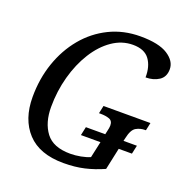

<svg xmlns="http://www.w3.org/2000/svg" viewBox="-131 -842 929 969"><g transform="rotate(20 333.5 -357.0)"><path d="M313 10Q184 10 118.5 -60.5Q53 -131 53 -251Q53 -349 82.5 -434.5Q112 -520 166 -585Q220 -650 295 -687Q370 -724 461 -724Q560 -724 608 -693Q656 -662 656 -618Q656 -577 626.5 -557.5Q597 -538 555 -538Q556 -597 529 -634Q502 -671 440 -671Q381 -671 329.5 -635.5Q278 -600 239.5 -538.5Q201 -477 179.5 -398.5Q158 -320 158 -235Q158 -151 197.5 -98.5Q237 -46 329 -46Q356 -46 385 -51.5Q414 -57 434 -66L453 -153H348L358 -199H462L466 -217Q471 -237 471 -249Q471 -274 451.5 -281Q432 -288 405 -288H396L405 -330H657L648 -288H644Q618 -288 596 -275.5Q574 -263 564 -216L560 -199H632L622 -153H551L526 -36Q474 -13 424 -1.5Q374 10 313 10Z"/></g></svg>

Font: Noto Serif SemiCondensed
Style: Italic
Weight: 400
Width: 4
Italic angle: -12°
Designer: Monotype Design Team
Foundry: Monotype Imaging Inc.
Version: Version 2.013